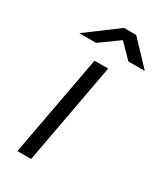

<svg xmlns="http://www.w3.org/2000/svg" viewBox="-188 -824 769 899"><g transform="rotate(30 196.0 -374.5)"><path d="M63 0 164.1 -546.9H237.8L137.2 0ZM38.1 -623 207 -749H272.9L392.1 -623H303.2L231 -696.8L128.9 -623Z"/></g></svg>

Font: Involve
Style: Italic
Weight: 400
Italic angle: -10.5°
Designer: Stefan Peev
Foundry: Context Ltd.
Version: Version 1.001